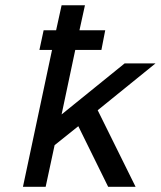

<svg xmlns="http://www.w3.org/2000/svg" viewBox="-20 -715 615 735"><path d="M67.9 0 179.2 -523.9H130.9L147 -599.1H194.8L215.8 -694.8H305.2L284.2 -599.1H382.8L368.2 -523.9H268.1L215.8 -276.9L457 -472.2H575.2L354 -293L499 0H394L279.8 -231.9L189 -159.2L154.8 0Z"/></svg>

Font: CMU Bright
Style: SemiBoldOblique
Weight: 600
Italic angle: -12°
Version: Version 0.7.0